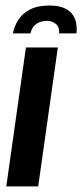

<svg xmlns="http://www.w3.org/2000/svg" viewBox="-20 -664 293 684"><path d="M155.4 -644.3Q190.3 -644.3 210.9 -634.3Q231.5 -624.2 240.9 -608.7Q250.3 -593.1 252.3 -576Q254.2 -559 252.5 -544.9H190.6Q192.3 -567.4 179 -578.6Q165.8 -589.8 146.3 -589.8Q126.1 -589.8 109.9 -579.1Q93.7 -568.4 88.4 -544.9H25.8Q30.8 -570.8 45.3 -593.4Q59.9 -616 86.9 -630.1Q113.9 -644.3 155.4 -644.3ZM2.4 0 72.4 -495H186.1L116.1 0Z"/></svg>

Font: Alumni Sans Thin
Style: Italic
Weight: 100
Italic angle: -8°
Designer: Robert E. Leuschke
Foundry: Robert E. Leuschke
Version: Version 1.016